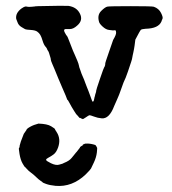

<svg xmlns="http://www.w3.org/2000/svg" viewBox="-20 -452 587 654"><path d="M61 4 70 -9Q70 -13 82.5 -20Q95 -27 111 -31Q141 -30 154 -22Q167 -14 167 -12.5Q167 -11 173 -2Q188 21 178 50Q172 67 162.5 74Q153 81 145 85Q137 89 137 92.5Q137 96 153.5 104Q170 112 181 109Q192 106 193 105.5Q194 105 198 103Q216 96 224 86Q232 76 235 72.5Q238 69 239 67.5Q240 66 241 65.5Q242 65 244.5 61Q247 57 249.5 54.5Q252 52 252.5 50Q253 48 254 48L258 45Q261 45 261.5 42.5Q262 40 264.5 39.5Q267 39 268 38Q269 37 277 37Q290 37 305 42L308 46L310 50Q312 50 310 67Q308 84 300 101Q292 118 290 122Q288 126 272 142Q226 186 169 181Q149 179 137 174.5Q125 170 125.5 169.5Q126 169 118.5 164Q111 159 103 151Q95 143 86 136.5Q77 130 71 123Q65 116 64.5 116.5Q64 117 57 105Q50 93 46.5 72.5Q43 52 45 51.5Q47 51 47 44L51 30ZM110 -431Q199 -433 213 -432Q241 -428 252 -406Q264 -383 243 -365Q230 -353 218 -353Q206 -353 203 -353Q195 -352 200.5 -341.5Q206 -331 208 -329.5Q210 -328 217 -309Q224 -290 228.5 -279.5Q233 -269 236 -262.5Q239 -256 243.5 -245Q248 -234 249 -228Q250 -222 251.5 -219Q253 -216 255 -209Q257 -202 262 -191Q267 -180 270 -171Q273 -162 275.5 -156.5Q278 -151 281.5 -141.5Q285 -132 286.5 -128Q288 -124 291 -115.5Q294 -107 295 -106Q298 -105 299.5 -109.5Q301 -114 301 -115.5Q301 -117 301.5 -119Q302 -121 302.5 -122Q303 -123 303.5 -126Q304 -129 304.5 -130.5Q305 -132 306.5 -136.5Q308 -141 307.5 -142.5Q307 -144 320.5 -183.5Q334 -223 335 -223Q336 -223 338 -230Q339 -236 338.5 -236.5Q338 -237 350 -271.5Q362 -306 364 -312Q366 -318 366 -317Q376 -334 375.5 -341Q375 -348 373.5 -348.5Q372 -349 369.5 -349Q367 -349 366.5 -348.5Q366 -348 364 -348.5Q362 -349 351.5 -350Q341 -351 329.5 -361.5Q318 -372 317 -379Q311 -401 324.5 -414.5Q338 -428 346 -429.5Q354 -431 426 -431Q498 -431 504 -429Q521 -423 528.5 -408Q536 -393 533.5 -388Q531 -383 530 -379Q520 -355 476 -354Q463 -353 460 -350.5Q457 -348 441 -317Q438 -292 436.5 -285Q435 -278 434 -272.5Q433 -267 432 -263.5Q431 -260 430.5 -255.5Q430 -251 427 -242Q424 -233 416 -209Q407 -183 403 -176Q402 -175 395 -155Q388 -135 386.5 -131.5Q385 -128 383 -123Q381 -118 378.5 -112.5Q376 -107 369 -91Q352 -46 326 -49Q313 -50 300 -55Q287 -60 284.5 -59.5Q282 -59 272 -52Q262 -45 261 -46.5Q260 -48 258 -48Q256 -48 255 -49.5Q254 -51 251 -50V-51Q251 -51 250 -51.5Q249 -52 247 -55Q245 -58 244.5 -58Q244 -58 242 -60.5Q240 -63 239 -64Q238 -65 232.5 -74Q227 -83 224 -88Q221 -93 216 -102.5Q211 -112 210 -112Q209 -112 209 -112.5Q209 -113 207 -118Q205 -123 203.5 -127Q202 -131 198.5 -138.5Q195 -146 190.5 -157Q186 -168 183.5 -173.5Q181 -179 179 -184Q177 -189 174.5 -195Q172 -201 170 -206Q168 -211 165.5 -217Q163 -223 158 -234.5Q153 -246 153 -249.5Q153 -253 151 -258.5Q149 -264 147.5 -270Q146 -276 143.5 -279Q141 -282 140 -286Q136 -293 135 -293Q129 -300 125 -313.5Q121 -327 117 -333.5Q113 -340 106.5 -344.5Q100 -349 85 -350Q70 -351 67.5 -352Q65 -353 64 -353.5Q63 -354 53 -360Q43 -366 39.5 -376.5Q36 -387 35.5 -387Q35 -387 35 -389Q33 -408 53 -423Q61 -429 68 -430L74 -429Q79 -429 79 -428.5Q79 -428 88 -429Q97 -430 98.5 -430Q100 -430 100.5 -430.5Q101 -431 110 -431Z"/></svg>

Font: TT2020 Style E
Style: Regular
Weight: 400
Version: Version 00.2